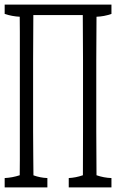

<svg xmlns="http://www.w3.org/2000/svg" viewBox="-32 -747 515 834"><path d="M452.1 -727.1Q452.1 -702.1 452.1 -686.5Q419.9 -675.3 387.2 -674.3Q386.2 -560.5 386.2 -485.4Q386.2 -326.2 386.2 -176.8Q386.2 -101.6 387.2 14.2Q419.4 25.4 452.1 26.4Q452.1 51.3 452.1 66.9H266.6Q266.6 51.8 266.6 26.4Q297.4 24.9 328.1 14.2Q328.6 -25.4 328.6 -174.8Q328.6 -324.2 328.6 -483.9Q328.6 -559.6 327.6 -681.6H112.8Q111.8 -561.5 111.8 -485.4Q111.8 -326.2 111.8 -176.8Q111.8 -114.3 112.5 -67.6Q113.3 -21 113.3 14.6Q143.6 25.4 173.8 26.4Q173.8 51.3 173.8 66.9H-11.7Q-11.7 51.8 -11.7 26.4Q21 24.9 53.7 14.2Q54.2 -20.5 54.2 -50.8Q54.2 -324.7 54.2 -608.4Q54.2 -639.6 53.7 -674.3Q21 -675.8 -11.7 -686.5Q-11.7 -701.7 -11.7 -727.1Z"/></svg>

Font: Scarab Serif
Style: Condensed-Light
Weight: 300
Designer: John Roberts
Foundry: Scarab
Version: 1.0